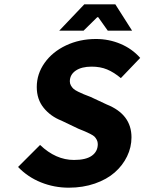

<svg xmlns="http://www.w3.org/2000/svg" viewBox="-20 -850 664 882"><path d="M252 -709 367.2 -830.1H509.8L586.9 -709H475.1L431.2 -771H426.8L363.8 -709ZM295.9 12.2Q229 12.2 168.2 -12.2Q107.4 -36.6 63 -83L164.1 -184.1Q236.3 -115.2 319.8 -115.2Q375 -115.2 402.1 -134.8Q429.2 -154.3 429.2 -188Q429.2 -198.7 424.6 -207.5Q419.9 -216.3 414.6 -221.9Q409.2 -227.5 394.3 -235.1Q379.4 -242.7 370.8 -246.1Q362.3 -249.5 339.8 -258.8L262.2 -295.9Q212.4 -315.4 180.7 -354.5Q148.9 -393.6 148.9 -450.2Q148.9 -510.3 184.8 -561Q220.7 -611.8 283.2 -641.4Q345.7 -670.9 420.9 -670.9Q480.5 -670.9 533.7 -648.4Q586.9 -626 624 -584L535.2 -491.2Q502.9 -518.1 471.9 -531Q440.9 -543.9 400.9 -543.9Q354.5 -543.9 327.6 -525.4Q300.8 -506.8 300.8 -476.1Q300.8 -465.8 305.9 -457Q311 -448.2 317.6 -442.1Q324.2 -436 339.1 -428.7Q354 -421.4 364.3 -417.2Q374.5 -413.1 396 -404.8L470.2 -370.1Q584 -324.7 584 -219.2Q584 -173.3 563.7 -131.6Q543.5 -89.8 507.1 -57.9Q470.7 -25.9 415.8 -6.8Q360.8 12.2 295.9 12.2Z"/></svg>

Font: Office Code Pro D Bold Italic
Style: Regular
Weight: 700
Italic angle: -9°
Designer: Nathan Rutzky & Paul D. Hunt
Foundry: Adobe Systems Incorporated
Version: Version 1.004;PS 001.004;hotconv 1.0.70;makeotf.lib2.5.58329